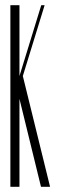

<svg xmlns="http://www.w3.org/2000/svg" viewBox="-20 -720 234 740"><path d="M20 0V-700H55V-427L139 -700H152L68 -427L173 0H138L55 -339V0Z"/></svg>

Font: Dorsa
Style: Regular
Weight: 400
Version: Version 1.002